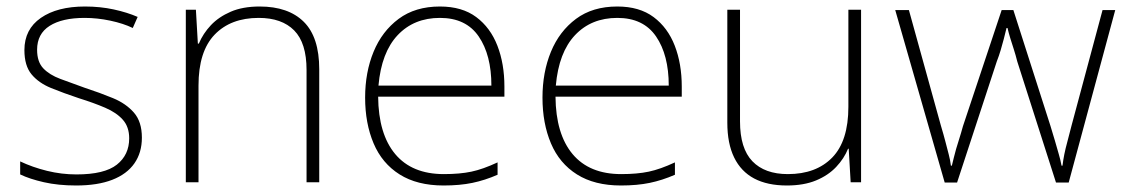

<svg xmlns="http://www.w3.org/2000/svg" viewBox="-20 -560 3462 590"><path d="M214 10Q159 10 115 0Q71 -10 42 -24V-64Q80 -46 124.5 -35Q169 -24 215 -24Q301 -24 339 -54Q377 -84 377 -135Q377 -170 357.5 -192Q338 -214 303 -229Q268 -244 223 -258Q175 -274 137 -289.5Q99 -305 77 -331.5Q55 -358 55 -406Q55 -470 105.5 -505Q156 -540 241 -540Q288 -540 329.5 -531Q371 -522 403 -508L388 -474Q359 -488 319 -496.5Q279 -505 240 -505Q171 -505 132.5 -480.5Q94 -456 94 -407Q94 -370 113 -350Q132 -330 165.5 -317.5Q199 -305 241 -290Q287 -275 327 -258.5Q367 -242 391.5 -214Q416 -186 416 -137Q416 -91 393 -58Q370 -25 325 -7.5Q280 10 214 10Z M551 0V-530H582L588 -426H591Q604 -457 628 -482.5Q652 -508 689 -524Q726 -540 778 -540Q866 -540 913.5 -493Q961 -446 961 -347V0H922V-345Q922 -428 884 -466.5Q846 -505 775 -505Q689 -505 639.5 -453.5Q590 -402 590 -297V0Z M1343 10Q1262 10 1208 -24Q1154 -58 1128 -119.5Q1102 -181 1102 -260Q1102 -338 1128 -401Q1154 -464 1205 -502Q1256 -540 1332 -540Q1400 -540 1443.5 -507.5Q1487 -475 1508.5 -419.5Q1530 -364 1530 -294V-263H1142Q1143 -148 1194.5 -86.5Q1246 -25 1344 -25Q1393 -25 1428.5 -32.5Q1464 -40 1509 -61V-23Q1470 -6 1431.5 2Q1393 10 1343 10ZM1143 -297H1490Q1490 -391 1451 -448Q1412 -505 1332 -505Q1252 -505 1202 -452Q1152 -399 1143 -297Z M1888 10Q1807 10 1753 -24Q1699 -58 1673 -119.5Q1647 -181 1647 -260Q1647 -338 1673 -401Q1699 -464 1750 -502Q1801 -540 1877 -540Q1945 -540 1988.5 -507.5Q2032 -475 2053.5 -419.5Q2075 -364 2075 -294V-263H1687Q1688 -148 1739.5 -86.5Q1791 -25 1889 -25Q1938 -25 1973.5 -32.5Q2009 -40 2054 -61V-23Q2015 -6 1976.5 2Q1938 10 1888 10ZM1688 -297H2035Q2035 -391 1996 -448Q1957 -505 1877 -505Q1797 -505 1747 -452Q1697 -399 1688 -297Z M2398 10Q2338 10 2297.5 -11.5Q2257 -33 2236 -76Q2215 -119 2215 -183V-530H2254V-187Q2254 -104 2292 -64.5Q2330 -25 2401 -25Q2488 -25 2537.5 -76Q2587 -127 2587 -232V-530H2626V0H2594L2588 -103H2586Q2574 -73 2549.5 -47Q2525 -21 2487.5 -5.5Q2450 10 2398 10Z M2883 1 2731 -529H2773L2871 -175Q2880 -145 2885.5 -123.5Q2891 -102 2895.5 -85Q2900 -68 2902 -51H2905Q2908 -63 2911 -75.5Q2914 -88 2918 -102Q2922 -116 2927.5 -133Q2933 -150 2939 -172L3058 -529H3094L3208 -173Q3216 -148 3222 -126.5Q3228 -105 3233.5 -86.5Q3239 -68 3242 -51H3245Q3247 -68 3250.5 -85.5Q3254 -103 3260 -125Q3266 -147 3273 -175L3368 -529H3407L3264 1H3225L3106 -371Q3101 -391 3095.5 -408Q3090 -425 3085 -441Q3080 -457 3076 -474H3073Q3069 -457 3064.5 -440Q3060 -423 3055 -406Q3050 -389 3043 -371L2921 1Z"/></svg>

Font: Noto Sans Symbols ExtraLight
Style: Regular
Weight: 250
Version: Version 2.002